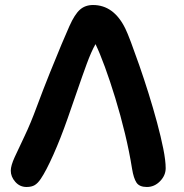

<svg xmlns="http://www.w3.org/2000/svg" viewBox="-20 -732 735 766"><path d="M86 14Q59 14 41 -6.5Q23 -27 23 -51Q23 -71 38.5 -105Q54 -139 78 -189Q102 -239 127 -307Q153 -377 179 -441.5Q205 -506 225.5 -555Q246 -604 257 -628Q278 -675 299 -693.5Q320 -712 351 -712Q434 -712 480 -618Q488 -602 502.5 -563.5Q517 -525 535.5 -472Q554 -419 572.5 -360Q591 -301 606.5 -243.5Q622 -186 631.5 -138.5Q641 -91 641 -61Q641 -32 618.5 -9Q596 14 566 14Q536 14 524.5 -3.5Q513 -21 507 -58Q496 -127 478.5 -199.5Q461 -272 440 -340.5Q419 -409 398.5 -465Q378 -521 361 -556Q344 -526 326 -477Q308 -428 288.5 -371Q269 -314 250 -260Q222 -180 193 -115Q164 -50 143 -19Q131 -1 118.5 6.5Q106 14 86 14Z"/></svg>

Font: Shantell Sans Normal
Style: Regular
Weight: 600
Designer: Stephen Nixon, Anya Danilova, Shantell Martin
Foundry: Arrow Type
Version: Version 1.009;[a7da0bfa3]